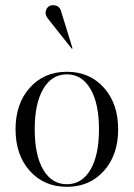

<svg xmlns="http://www.w3.org/2000/svg" viewBox="-20 -711 516 741"><path d="M95 -372.5Q150 -434 238 -434Q326 -434 381 -372.5Q436 -311 436 -212Q436 -113 381 -51.5Q326 10 238 10Q150 10 95 -51.5Q40 -113 40 -212Q40 -311 95 -372.5ZM147 -368Q114 -312 114 -212Q114 -112 147 -56Q180 0 238 0Q296 0 329 -56Q362 -112 362 -212Q362 -312 329 -368Q296 -424 238 -424Q180 -424 147 -368ZM215 -670 260 -524 257 -523 192 -605Q187 -611 180.5 -619.5Q174 -628 171 -631.5Q168 -635 164.5 -640Q161 -645 159.5 -647.5Q158 -650 157 -653.5Q156 -657 156 -660Q156 -673 163.5 -682Q171 -691 184 -691Q208 -691 215 -670Z"/></svg>

Font: Libre Caslon Display
Style: Regular
Weight: 400
Designer: Pablo Impallari, Rodrigo Fuenzalida
Foundry: Pablo Impallari, Rodrigo Fuenzalida
Version: Version 1.002